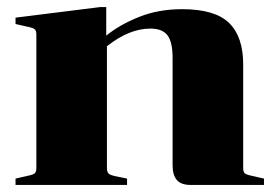

<svg xmlns="http://www.w3.org/2000/svg" viewBox="-20 -524 790 544"><path d="M693 -26 728 -18V0H520Q493 0 481 -14Q469 -28 469 -56V-360Q469 -405 454.5 -424Q440 -443 406 -443Q346 -443 283 -393V-48Q283 -37 287.5 -32.5Q292 -28 306 -25L340 -18V0H24V-18L59 -26Q74 -29 78.5 -33Q83 -37 83 -48V-426Q83 -437 78.5 -441Q74 -445 59 -448L24 -456V-474L264 -504H281V-423Q319 -454 374 -476Q429 -498 496 -498Q589 -498 629 -459Q669 -420 669 -342V-48Q669 -37 673.5 -33Q678 -29 693 -26Z"/></svg>

Font: Chonburi
Style: Regular
Weight: 400
Designer: Thanarat Vachiruckul and Stawix Ruecha
Foundry: Cadson Demak & Katatrad
Version: Version 1.000